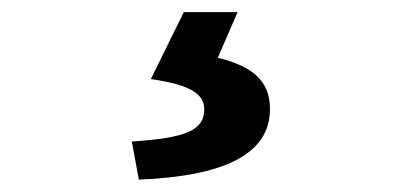

<svg xmlns="http://www.w3.org/2000/svg" viewBox="-20 -24 666 312"><path d="M205.6 267.9C341.3 262.4 418.7 228 418.7 153.2C418.7 106.1 388.5 83.2 333.9 69.9L366.1 -4.3H278.7L225.1 104.5C293.2 114.3 311.9 130.3 311.9 153.9C311.9 186.9 283.7 200.4 194.2 205.9Z"/></svg>

Font: Source Han Sans JP VF
Style: Regular
Weight: 250
Designer: Ryoko NISHIZUKA 西塚涼子 (kana, bopomofo & ideographs); Paul D. Hunt (Latin, Greek & Cyrillic); Sandoll Communications 산돌커뮤니
Foundry: Adobe
Version: Version 2.004;hotconv 1.0.118;makeotfexe 2.5.65603